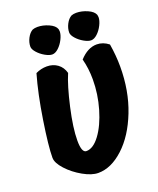

<svg xmlns="http://www.w3.org/2000/svg" viewBox="-165 -1011 917 1115"><g transform="rotate(-20 293.5 -454.0)"><path d="M126 -819Q126 -845 139.5 -871Q153 -897 173 -908Q186 -913 203 -913Q237 -913 272 -897.5Q307 -882 315 -859Q317 -851 317 -845Q317 -824 303.5 -797Q290 -770 270 -751.5Q250 -733 231 -733Q213 -733 187.5 -747.5Q162 -762 144 -782.5Q126 -803 126 -819ZM366 -819Q366 -845 379.5 -871Q393 -897 413 -908Q426 -913 443 -913Q477 -913 512 -897.5Q547 -882 555 -859Q557 -851 557 -845Q557 -824 543.5 -797Q530 -770 510 -751.5Q490 -733 471 -733Q453 -733 427.5 -747.5Q402 -762 384 -782.5Q366 -803 366 -819ZM577 -532Q577 -383 529 -260Q481 -137 404 -66Q327 5 247 5Q207 5 154.5 -24.5Q102 -54 64 -95.5Q26 -137 26 -169Q26 -239 50 -394Q74 -549 107 -663Q140 -679 176 -679Q214 -679 242 -658.5Q270 -638 280 -601Q251 -534 223.5 -412Q196 -290 196 -213Q196 -138 225 -138Q268 -138 309 -193.5Q350 -249 376 -337.5Q402 -426 402 -517Q402 -585 386 -645Q436 -700 492 -700Q531 -700 565 -673Q577 -600 577 -532Z"/></g></svg>

Font: Mogra
Style: Regular
Weight: 400
Designer: Lipi Raval
Foundry: Lipi Raval
Version: Version 1.002;PS 1.002;hotconv 1.0.88;makeotf.lib2.5.647800;